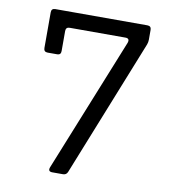

<svg xmlns="http://www.w3.org/2000/svg" viewBox="-82 -800 764 869"><g transform="rotate(10 300.0 -365.0)"><path d="M217 0Q195 0 203 -21L451 -637Q458 -658 437 -658H181Q163 -658 163 -640V-548Q163 -530 146 -530H102Q84 -530 84 -548V-712Q84 -730 102 -730H525Q543 -730 543 -712V-667Q543 -661 542 -656Q541 -651 539 -645L287 -14Q281 0 266 0Z"/></g></svg>

Font: Pitagon Sans Mono Light
Style: Regular
Weight: 300
Monospace: yes
Designer: Travis Tran
Foundry: Pitagon
Version: Version 1.001; ttfautohint (v1.8.4.7-5d5b);gftools[0.9.26]